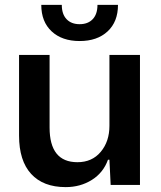

<svg xmlns="http://www.w3.org/2000/svg" viewBox="-20 -757 660 786"><path d="M249 9Q157 9 107.5 -45Q58 -99 58 -202V-532H183V-235Q183 -93 297 -93Q357 -93 392.5 -135.5Q428 -178 428 -242V-532H553V0H433L428 -103H422Q403 -50 356 -20.5Q309 9 249 9ZM149 -737H233Q233 -699 252.5 -678.5Q272 -658 306 -658Q340 -658 359.5 -678.5Q379 -699 379 -737H463Q463 -668 420.5 -628.5Q378 -589 306 -589Q234 -589 191.5 -628.5Q149 -668 149 -737Z"/></svg>

Font: Mona Sans SemiBold
Style: Regular
Weight: 600
Designer: Deni Anggara
Foundry: GitHub
Version: Version 2.000;Glyphs 3.2.3 (3260)